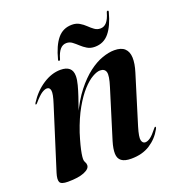

<svg xmlns="http://www.w3.org/2000/svg" viewBox="-117 -710 750 814"><g transform="rotate(-20 258.0 -303.0)"><path d="M36 -345.5Q34.5 -345.5 35 -347.5Q35.5 -349.5 37 -352.5Q65 -396.5 104.5 -422.2Q144 -448 184 -448Q210 -448 223.5 -436.5Q237 -425 237 -401Q237 -384.5 231 -361.8Q225 -339 217 -315.2Q209 -291.5 201.8 -271.2Q194.5 -251 192.5 -240L189 -241Q216 -299.5 247.2 -339.2Q278.5 -379 310.2 -403Q342 -427 372 -437.5Q402 -448 426.5 -448Q458 -448 473.2 -433.5Q488.5 -419 489.5 -392.2Q490.5 -365.5 479 -328.5L411.5 -109.5Q398 -65 402 -50.5Q406 -36 418 -36Q428.5 -36 441 -45Q453.5 -54 472 -77.5Q475.5 -81.5 476.8 -82.8Q478 -84 479.5 -83.5Q481.5 -83.5 481.5 -80.8Q481.5 -78 478.5 -72.5Q458.5 -36 423.5 -13.5Q388.5 9 338.5 9Q309 9 294.8 -1.8Q280.5 -12.5 279.8 -34.2Q279 -56 289 -89L356.5 -307Q371.5 -354.5 366.5 -371.2Q361.5 -388 340.5 -388Q326.5 -388 305.8 -376.2Q285 -364.5 261.2 -338.5Q237.5 -312.5 213.8 -270.8Q190 -229 170 -170Q161 -141.5 155.5 -120Q150 -98.5 147.5 -83.5Q145 -68.5 145 -59.5Q145 -50 149 -44Q153 -38 153 -29.5Q153 -13 126.5 -2Q100 9 52.5 9Q22 9 16.5 -3.2Q11 -15.5 19.5 -43L107.5 -321.5Q121 -363 118.5 -378.2Q116 -393.5 103 -393.5Q93 -393.5 79.5 -384.8Q66 -376 43.5 -350Q41.5 -347.5 39.8 -346.2Q38 -345 36 -345.5ZM355.5 -489.5Q336 -489.5 321.8 -498Q307.5 -506.5 295.8 -517.5Q284 -528.5 272.5 -537.2Q261 -546 246.5 -546Q229.5 -546 217.8 -532.5Q206 -519 198.5 -492Q197 -485.5 192.5 -485.5Q188 -485.5 189.5 -492Q204.5 -550.5 229.5 -580.8Q254.5 -611 295 -611Q314 -611 328.5 -602.5Q343 -594 354.5 -582.8Q366 -571.5 377.8 -563Q389.5 -554.5 404 -554.5Q421 -554.5 432.8 -568Q444.5 -581.5 452 -608.5Q453.5 -615 458 -615Q462.5 -615 461 -608.5Q445.5 -550 420.5 -519.8Q395.5 -489.5 355.5 -489.5Z"/></g></svg>

Font: Fraunces 120pt SemiBold
Style: Italic
Weight: 600
Italic angle: -16°
Version: Version 1.000;[b76b70a41]